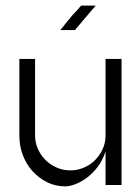

<svg xmlns="http://www.w3.org/2000/svg" viewBox="-20 -661 479 684"><path d="M356 -2V-122Q346 -90 328 -66.5Q310 -43 289 -27.5Q268 -12 247.5 -4.5Q227 3 213 3Q178 3 148.5 -11.5Q119 -26 96.5 -50.5Q74 -75 61.5 -108Q49 -141 49 -178V-451H105V-178Q105 -153 115 -130.5Q125 -108 142 -91Q159 -74 182 -64Q205 -54 231 -54Q255 -54 278 -63.5Q301 -73 318 -90Q335 -107 345.5 -129.5Q356 -152 356 -178V-451H413V-2ZM321 -641Q309 -627 300 -616.5Q291 -606 283 -596.5Q275 -587 266.5 -577Q258 -567 247 -554H195Q212 -575 222 -587.5Q232 -600 239 -608Q252 -621 269 -641Z"/></svg>

Font: Fundamental  Brigade Scvhlank
Style: Regular
Weight: 100
Designer: Peter Wiegel, original typeface by Arno Drescher 1935
Foundry: Peter Wiegel
Version: Version 0.000 2012 initial release